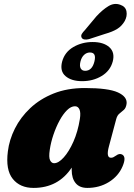

<svg xmlns="http://www.w3.org/2000/svg" viewBox="-20 -929 673 964"><path d="M527 -194.5Q511.5 -137 537 -137Q544.5 -137 549.5 -139.8Q554.5 -142.5 563 -148Q579.5 -160.5 593.5 -153Q615.5 -141 595.5 -94Q574.5 -44.5 526.8 -15Q479 14.5 418.5 14.5Q379.5 14.5 359.8 -9.5Q340 -33.5 340 -75Q340 -81 340 -87.5Q272.5 14.5 148.5 14.5Q80.5 14.5 44 -31Q7.5 -76.5 19.5 -169Q26.5 -227 54.8 -283.5Q83 -340 131.8 -386Q180.5 -432 249 -459.5Q317.5 -487 406 -487Q524 -487 572 -465Q620 -443 615.5 -407.5Q612.5 -387 602 -377.5Q591.5 -368 580 -359Q568.5 -350 563.5 -331ZM230 -177.5Q224 -139 231.5 -124.2Q239 -109.5 251.5 -109.5Q274 -109.5 300.2 -138.8Q326.5 -168 348.8 -218.2Q371 -268.5 381 -331.5Q386 -363.5 379 -379.5Q372 -395.5 356.5 -395.5Q336.5 -395.5 316.5 -375.8Q296.5 -356 279 -323.8Q261.5 -291.5 248.5 -253.2Q235.5 -215 230 -177.5ZM464 -847Q495 -880.5 524.5 -898.2Q554 -916 584 -905Q610.5 -896 615 -871.8Q619.5 -847.5 606 -823Q591.5 -798 568.5 -783.8Q545.5 -769.5 506.5 -758.5L426.5 -732.5Q413.5 -729 403.2 -731Q393 -733 389.5 -741Q385.5 -750 391 -759Q396.5 -768 405.5 -777ZM392.5 -521.5Q338.5 -521.5 309 -546.8Q279.5 -572 292 -620Q305 -667.5 348.2 -692.8Q391.5 -718 445 -718Q500 -718 529 -692Q558 -666 546 -620Q533.5 -573.5 490.5 -547.5Q447.5 -521.5 392.5 -521.5ZM431.5 -665.5Q415.5 -665.5 402.5 -653.8Q389.5 -642 384 -620Q378.5 -597.5 385.2 -585.5Q392 -573.5 407.5 -573.5Q442.5 -573.5 454 -620Q465.5 -665.5 431.5 -665.5Z"/></svg>

Font: Fraunces 9pt S050 Black
Style: Italic
Weight: 900
Italic angle: -16°
Version: Version 1.000; ttfautohint (v1.8.3)